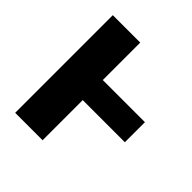

<svg xmlns="http://www.w3.org/2000/svg" viewBox="-195 -873 1015 1015"><g transform="rotate(45 313.0 -365.0)"><path d="M593 -450V-300H278V0H73V-730H278V-450Z"/></g></svg>

Font: Mplus 1p Black
Style: Regular
Weight: 900
Version: Version 1.061